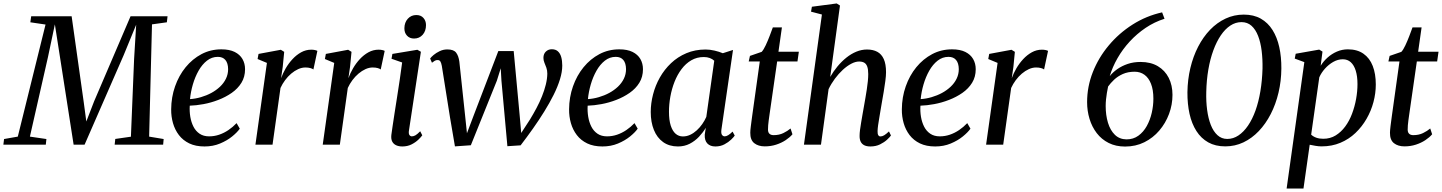

<svg xmlns="http://www.w3.org/2000/svg" viewBox="-56 -837 8344 1111"><path d="M-36.5 0 -32.5 -32.5 47 -46.5 207.5 -695 119.5 -708 124.5 -743H358.5L428.5 -246L443.5 -134L488.5 -250.5L699.5 -743H913.5L909.5 -708L823.5 -696L807 -46.5L891 -32.5L888 0H607.5L611 -33L701.5 -46L720 -496L732 -694L659.5 -517.5L433.5 0H370L291 -507L261.5 -696L221.5 -506.5L117 -46.5L212.5 -32.5L209 0Z M1331.5 -92.5Q1317 -71.5 1287.5 -47.5Q1258 -23.5 1217.2 -6.5Q1176.5 10.5 1127.5 10.5Q1076 10.5 1039.2 -7.2Q1002.5 -25 979.2 -55.5Q956 -86 945 -124.5Q934 -163 934.5 -204.5Q935 -274.5 957 -337.2Q979 -400 1018.2 -448Q1057.5 -496 1110 -523.8Q1162.5 -551.5 1225 -551.5Q1271.5 -551.5 1301.8 -536.5Q1332 -521.5 1347 -495.5Q1362 -469.5 1362 -436.5Q1362 -392 1341 -358Q1320 -324 1284.8 -299.5Q1249.5 -275 1207.2 -258.8Q1165 -242.5 1121.8 -234.5Q1078.5 -226.5 1042 -225.5Q1040 -192.5 1045.2 -161Q1050.5 -129.5 1063.5 -104Q1076.5 -78.5 1099 -63.2Q1121.5 -48 1154 -48Q1184 -48 1212 -57.5Q1240 -67 1265.5 -84.2Q1291 -101.5 1313 -124.5ZM1204.5 -508Q1169.5 -508 1141.5 -486Q1113.5 -464 1093 -427.8Q1072.5 -391.5 1060 -348.5Q1047.5 -305.5 1043.5 -263.5Q1075 -265.5 1106.8 -274.8Q1138.5 -284 1166.8 -299.2Q1195 -314.5 1217 -335.2Q1239 -356 1251.5 -381.8Q1264 -407.5 1264 -437Q1263.5 -472 1248.2 -490Q1233 -508 1204.5 -508Z M1422 0 1488.5 -473 1434.5 -495.5 1440 -525 1569 -549 1588.5 -537 1580 -450 1570.5 -384.5Q1580.5 -412.5 1597.2 -441.5Q1614 -470.5 1636.8 -495Q1659.5 -519.5 1686.8 -534.5Q1714 -549.5 1745 -549.5Q1756.5 -549.5 1766 -547.5Q1775.5 -545.5 1780.5 -542.5L1757.5 -435Q1752.5 -439.5 1740.2 -443Q1728 -446.5 1711 -446.5Q1690.5 -446.5 1669.5 -437Q1648.5 -427.5 1629 -411Q1609.5 -394.5 1593.8 -373.2Q1578 -352 1567 -328L1521 0Z M1811.5 0 1878 -473 1824 -495.5 1829.5 -525 1958.5 -549 1978 -537 1969.5 -450 1960 -384.5Q1970 -412.5 1986.8 -441.5Q2003.5 -470.5 2026.2 -495Q2049 -519.5 2076.2 -534.5Q2103.5 -549.5 2134.5 -549.5Q2146 -549.5 2155.5 -547.5Q2165 -545.5 2170 -542.5L2147 -435Q2142 -439.5 2129.8 -443Q2117.5 -446.5 2100.5 -446.5Q2080 -446.5 2059 -437Q2038 -427.5 2018.5 -411Q1999 -394.5 1983.2 -373.2Q1967.5 -352 1956.5 -328L1910.5 0Z M2272 10.5Q2251.5 10.5 2236.2 3.5Q2221 -3.5 2213.5 -18Q2206 -32.5 2208.5 -56Q2210.5 -72.5 2215.5 -105.5Q2220.5 -138.5 2227.2 -182.8Q2234 -227 2242 -277.2Q2250 -327.5 2257.5 -378.5Q2265 -429.5 2271 -475.5L2209.5 -497L2214.5 -525L2359 -549L2379.5 -537.5L2310.5 -82.5Q2307.5 -64 2313 -56Q2318.5 -48 2327 -48Q2337.5 -48 2348.2 -54.2Q2359 -60.5 2375.5 -77.5L2387.5 -54Q2380.5 -44 2364.8 -28.8Q2349 -13.5 2325.5 -1.5Q2302 10.5 2272 10.5ZM2340 -614Q2314.5 -614 2299 -630.8Q2283.5 -647.5 2284 -674Q2284.5 -707.5 2304 -728.8Q2323.5 -750 2353 -750Q2379.5 -750 2394.2 -733.2Q2409 -716.5 2409 -692Q2409 -657.5 2389.8 -635.8Q2370.5 -614 2340 -614Z M2576.5 10 2548 -157.5 2500.5 -456Q2497 -474.5 2491.8 -482Q2486.5 -489.5 2477 -489.5Q2467 -490 2459.2 -485Q2451.5 -480 2443.5 -474L2433 -498.5Q2438.5 -506.5 2453 -518.8Q2467.5 -531 2488.2 -541Q2509 -551 2532.5 -551Q2569 -551 2583.2 -532.5Q2597.5 -514 2602 -480.5L2635 -171L2646 -66L2685.5 -170.5L2827.5 -541.5H2916.5L2951.5 -164.5L2960 -67.5L3011 -146Q3030.5 -178 3048.5 -211.8Q3066.5 -245.5 3080.2 -279.8Q3094 -314 3102.2 -347.2Q3110.5 -380.5 3111 -410.5Q3111 -430 3105.5 -445.2Q3100 -460.5 3094.2 -474.2Q3088.5 -488 3088.5 -502Q3088.5 -525 3102.5 -538.5Q3116.5 -552 3137 -552Q3159 -552 3172.2 -540Q3185.5 -528 3191.5 -506.8Q3197.5 -485.5 3197.5 -457.5Q3197.5 -421 3184.2 -378Q3171 -335 3147.5 -288Q3124 -241 3093.5 -191.8Q3063 -142.5 3028 -93Q2993 -43.5 2956.5 4L2880 9L2845.5 -371L2841.5 -442L2819 -370L2668.5 3.5Z M3634 -92.5Q3619.5 -71.5 3590 -47.5Q3560.5 -23.5 3519.8 -6.5Q3479 10.5 3430 10.5Q3378.5 10.5 3341.8 -7.2Q3305 -25 3281.8 -55.5Q3258.5 -86 3247.5 -124.5Q3236.5 -163 3237 -204.5Q3237.5 -274.5 3259.5 -337.2Q3281.5 -400 3320.8 -448Q3360 -496 3412.5 -523.8Q3465 -551.5 3527.5 -551.5Q3574 -551.5 3604.2 -536.5Q3634.5 -521.5 3649.5 -495.5Q3664.5 -469.5 3664.5 -436.5Q3664.5 -392 3643.5 -358Q3622.5 -324 3587.2 -299.5Q3552 -275 3509.8 -258.8Q3467.5 -242.5 3424.2 -234.5Q3381 -226.5 3344.5 -225.5Q3342.5 -192.5 3347.8 -161Q3353 -129.5 3366 -104Q3379 -78.5 3401.5 -63.2Q3424 -48 3456.5 -48Q3486.5 -48 3514.5 -57.5Q3542.5 -67 3568 -84.2Q3593.5 -101.5 3615.5 -124.5ZM3507 -508Q3472 -508 3444 -486Q3416 -464 3395.5 -427.8Q3375 -391.5 3362.5 -348.5Q3350 -305.5 3346 -263.5Q3377.5 -265.5 3409.2 -274.8Q3441 -284 3469.2 -299.2Q3497.5 -314.5 3519.5 -335.2Q3541.5 -356 3554 -381.8Q3566.5 -407.5 3566.5 -437Q3566 -472 3550.8 -490Q3535.5 -508 3507 -508Z M4118.5 -87.5Q4115.5 -65 4121.8 -56.5Q4128 -48 4137.5 -48Q4146.5 -48 4157.8 -54.8Q4169 -61.5 4183 -75.5L4195.5 -52.5Q4190 -44 4174.5 -29Q4159 -14 4136 -1.8Q4113 10.5 4083.5 10.5Q4053.5 10.5 4037 -6.8Q4020.5 -24 4022 -58L4028 -97.5Q4012 -70.5 3988.8 -45.8Q3965.5 -21 3935 -5.2Q3904.5 10.5 3867 10.5Q3816.5 10.5 3781.2 -14.8Q3746 -40 3727.8 -85Q3709.5 -130 3709.5 -189Q3709.5 -239 3722.8 -290.5Q3736 -342 3762.2 -388.5Q3788.5 -435 3827 -471.5Q3865.5 -508 3915.8 -529.2Q3966 -550.5 4027 -550.5Q4052 -550.5 4078.8 -544.2Q4105.5 -538 4126.5 -529L4185.5 -548ZM4077 -485.5Q4066.5 -495.5 4051.2 -501.2Q4036 -507 4016.5 -507Q3976.5 -507 3944.2 -488.2Q3912 -469.5 3887.8 -437.2Q3863.5 -405 3847.2 -363.8Q3831 -322.5 3823 -278Q3815 -233.5 3815 -190.5Q3815 -142 3825.2 -110.2Q3835.5 -78.5 3853.5 -63Q3871.5 -47.5 3895.5 -47.5Q3917.5 -47.5 3937.8 -57Q3958 -66.5 3975.8 -82.8Q3993.5 -99 4007.5 -119Q4021.5 -139 4031 -160.5Z M4397 -175.5Q4394 -154.5 4392 -139.5Q4390 -124.5 4389 -112.2Q4388 -100 4388 -87Q4388 -71 4396.5 -63Q4405 -55 4420.5 -55Q4452.5 -55 4477 -67Q4501.5 -79 4518.5 -93.5L4529.5 -60Q4515 -42.5 4490.5 -26.2Q4466 -10 4435.2 0Q4404.5 10 4369.5 10Q4332 10 4308.5 -8.5Q4285 -27 4285.5 -69Q4285.5 -75.5 4286.2 -84.5Q4287 -93.5 4288.5 -105.5Q4290 -117.5 4292 -132.8Q4294 -148 4296.5 -166.5L4340.5 -481.5H4276.5L4283.5 -513.5L4351.5 -537Q4362.5 -549 4374.5 -574.5Q4386.5 -600 4397.5 -628.8Q4408.5 -657.5 4416 -678.5H4468.5L4448.5 -537.5H4566.5L4558.5 -481.5H4441Z M4980.5 10.5Q4959 10.5 4945 3.5Q4931 -3.5 4924.2 -17.5Q4917.5 -31.5 4918 -52.5Q4918 -66 4920.5 -85.5Q4923 -105 4927 -128.5Q4931 -152 4935.2 -176.5Q4939.5 -201 4943.5 -223.5Q4947.5 -246.5 4951.8 -271Q4956 -295.5 4959.8 -320.2Q4963.5 -345 4965.8 -367.5Q4968 -390 4968 -408.5Q4968 -436 4962.2 -451.8Q4956.5 -467.5 4945 -474.2Q4933.5 -481 4915 -481Q4894 -481 4869.8 -468.2Q4845.5 -455.5 4821 -433Q4796.5 -410.5 4775 -381.5Q4753.5 -352.5 4738.5 -321L4694.5 0H4596L4700 -753L4637 -769.5L4642 -798L4785.5 -817L4804.5 -805L4748 -392Q4766.5 -424 4790.2 -452.8Q4814 -481.5 4841.5 -503.5Q4869 -525.5 4899.2 -538Q4929.5 -550.5 4961 -550.5Q4996 -550.5 5020.5 -537.2Q5045 -524 5058 -495Q5071 -466 5071 -419Q5071 -398.5 5067 -368.5Q5063 -338.5 5057.5 -305.2Q5052 -272 5046.5 -242Q5043 -221.5 5039.2 -199Q5035.5 -176.5 5031.8 -154.5Q5028 -132.5 5025.2 -113.2Q5022.5 -94 5022 -79Q5021.5 -62.5 5026 -55Q5030.5 -47.5 5038.5 -47.5Q5049 -47.5 5060.2 -54.2Q5071.5 -61 5088 -76.5L5099.5 -53Q5093 -43.5 5076.8 -28.5Q5060.5 -13.5 5036.2 -1.5Q5012 10.5 4980.5 10.5Z M5559.5 -92.5Q5545 -71.5 5515.5 -47.5Q5486 -23.5 5445.2 -6.5Q5404.5 10.5 5355.5 10.5Q5304 10.5 5267.2 -7.2Q5230.5 -25 5207.2 -55.5Q5184 -86 5173 -124.5Q5162 -163 5162.5 -204.5Q5163 -274.5 5185 -337.2Q5207 -400 5246.2 -448Q5285.5 -496 5338 -523.8Q5390.5 -551.5 5453 -551.5Q5499.5 -551.5 5529.8 -536.5Q5560 -521.5 5575 -495.5Q5590 -469.5 5590 -436.5Q5590 -392 5569 -358Q5548 -324 5512.8 -299.5Q5477.5 -275 5435.2 -258.8Q5393 -242.5 5349.8 -234.5Q5306.5 -226.5 5270 -225.5Q5268 -192.5 5273.2 -161Q5278.5 -129.5 5291.5 -104Q5304.5 -78.5 5327 -63.2Q5349.5 -48 5382 -48Q5412 -48 5440 -57.5Q5468 -67 5493.5 -84.2Q5519 -101.5 5541 -124.5ZM5432.5 -508Q5397.5 -508 5369.5 -486Q5341.5 -464 5321 -427.8Q5300.5 -391.5 5288 -348.5Q5275.5 -305.5 5271.5 -263.5Q5303 -265.5 5334.8 -274.8Q5366.5 -284 5394.8 -299.2Q5423 -314.5 5445 -335.2Q5467 -356 5479.5 -381.8Q5492 -407.5 5492 -437Q5491.5 -472 5476.2 -490Q5461 -508 5432.5 -508Z M5650 0 5716.5 -473 5662.5 -495.5 5668 -525 5797 -549 5816.5 -537 5808 -450 5798.5 -384.5Q5808.5 -412.5 5825.2 -441.5Q5842 -470.5 5864.8 -495Q5887.5 -519.5 5914.8 -534.5Q5942 -549.5 5973 -549.5Q5984.5 -549.5 5994 -547.5Q6003.5 -545.5 6008.5 -542.5L5985.5 -435Q5980.5 -439.5 5968.2 -443Q5956 -446.5 5939 -446.5Q5918.5 -446.5 5897.5 -437Q5876.5 -427.5 5857 -411Q5837.5 -394.5 5821.8 -373.2Q5806 -352 5795 -328L5749 0Z M6454.5 11Q6400.5 11 6359.2 -9.8Q6318 -30.5 6290.2 -66.8Q6262.5 -103 6248.5 -149.2Q6234.5 -195.5 6234.5 -246Q6234.5 -335.5 6267.5 -419.5Q6300.5 -503.5 6359.8 -574.2Q6419 -645 6497.8 -695Q6576.5 -745 6668.5 -765.5L6682.5 -728.5Q6624 -710 6573.2 -675.8Q6522.5 -641.5 6481.2 -596.8Q6440 -552 6410.5 -500.5Q6381 -449 6365.5 -396.5Q6383 -418.5 6409.2 -437Q6435.5 -455.5 6469.2 -467Q6503 -478.5 6544 -478.5Q6602.5 -478.5 6643.8 -454Q6685 -429.5 6706.8 -386.5Q6728.5 -343.5 6728.5 -288Q6728.5 -231 6708.5 -177.5Q6688.5 -124 6652.2 -81.5Q6616 -39 6565.8 -14Q6515.5 11 6454.5 11ZM6462.5 -30.5Q6502 -30.5 6531.2 -51.8Q6560.5 -73 6579.8 -107.8Q6599 -142.5 6608.5 -184Q6618 -225.5 6618 -266Q6618 -317.5 6604.2 -352.2Q6590.5 -387 6566.2 -404.5Q6542 -422 6509.5 -422Q6471 -422 6441.2 -408.8Q6411.5 -395.5 6390.5 -375.5Q6369.5 -355.5 6356 -336.5Q6352 -318 6349 -299.5Q6346 -281 6344 -262Q6342 -243 6342 -223.5Q6342 -170.5 6355.2 -126.8Q6368.5 -83 6395.2 -57Q6422 -31 6462.5 -30.5Z M7034 10Q6977 10 6935.5 -13.2Q6894 -36.5 6867 -78.8Q6840 -121 6827.2 -178.2Q6814.5 -235.5 6815 -303.5Q6816 -376.5 6832 -443.5Q6848 -510.5 6877 -566.8Q6906 -623 6946.2 -664.8Q6986.5 -706.5 7035.8 -729.5Q7085 -752.5 7141 -752.5Q7198.5 -752.5 7239.8 -729Q7281 -705.5 7307.5 -663.2Q7334 -621 7346.5 -564.2Q7359 -507.5 7358.5 -440.5Q7358 -368 7342 -300.8Q7326 -233.5 7297 -177Q7268 -120.5 7228 -78.5Q7188 -36.5 7139 -13.2Q7090 10 7034 10ZM7045.5 -33Q7080 -33 7110.2 -53.2Q7140.5 -73.5 7165.5 -110Q7190.5 -146.5 7208.8 -197.2Q7227 -248 7237.2 -309.5Q7247.5 -371 7249.5 -440Q7250.5 -494.5 7244.5 -543Q7238.5 -591.5 7224 -629Q7209.5 -666.5 7185.8 -687.8Q7162 -709 7128 -709Q7093.5 -709 7063.2 -689Q7033 -669 7008.2 -632.5Q6983.5 -596 6965 -545.8Q6946.5 -495.5 6936 -434.5Q6925.5 -373.5 6924 -305Q6922.5 -250 6929 -201Q6935.5 -152 6950.2 -114.2Q6965 -76.5 6988.8 -54.8Q7012.5 -33 7045.5 -33Z M7389 254 7491.5 -477.5 7436 -498 7441.5 -526 7577.5 -550 7596.5 -538.5 7586 -456.5Q7602 -482.5 7626 -504Q7650 -525.5 7680 -538.5Q7710 -551.5 7743.5 -551.5Q7797.5 -551.5 7833.5 -526.2Q7869.5 -501 7887.2 -455.5Q7905 -410 7905 -348Q7905 -297.5 7891.5 -246.5Q7878 -195.5 7851.5 -149.5Q7825 -103.5 7787.2 -67.5Q7749.5 -31.5 7700.2 -10.8Q7651 10 7592 10Q7575 10 7557 7Q7539 4 7522.5 0.5L7486.5 254ZM7531 -58Q7543 -46.5 7560.8 -40.2Q7578.5 -34 7601 -34Q7641 -34 7672.5 -53.2Q7704 -72.5 7728 -105Q7752 -137.5 7767.5 -178.8Q7783 -220 7791 -264.2Q7799 -308.5 7799 -350.5Q7799 -395.5 7789 -427.8Q7779 -460 7760.2 -477Q7741.5 -494 7714 -494Q7685.5 -494 7658.8 -478.8Q7632 -463.5 7610.8 -439.8Q7589.5 -416 7578 -389.5Z M8098.5 -175.5Q8095.5 -154.5 8093.5 -139.5Q8091.5 -124.5 8090.5 -112.2Q8089.5 -100 8089.5 -87Q8089.5 -71 8098 -63Q8106.5 -55 8122 -55Q8154 -55 8178.5 -67Q8203 -79 8220 -93.5L8231 -60Q8216.5 -42.5 8192 -26.2Q8167.5 -10 8136.8 0Q8106 10 8071 10Q8033.5 10 8010 -8.5Q7986.5 -27 7987 -69Q7987 -75.5 7987.8 -84.5Q7988.5 -93.5 7990 -105.5Q7991.5 -117.5 7993.5 -132.8Q7995.5 -148 7998 -166.5L8042 -481.5H7978L7985 -513.5L8053 -537Q8064 -549 8076 -574.5Q8088 -600 8099 -628.8Q8110 -657.5 8117.5 -678.5H8170L8150 -537.5H8268L8260 -481.5H8142.5Z"/></svg>

Font: Merriweather 60pt
Style: Italic
Weight: 400
Italic angle: -7.8°
Version: Version 2.101